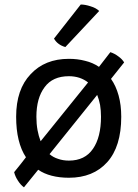

<svg xmlns="http://www.w3.org/2000/svg" viewBox="-20 -760 604 842"><path d="M282.2 -502Q176.8 -502 114.3 -434.6Q50.8 -368.2 50.8 -248Q50.8 -191.4 61.5 -147.5Q72.3 -102.5 93.8 -70.3Q77.1 -47.9 42 -4.9Q46.9 14.6 58.6 32.2Q70.3 50.8 85 61.5Q105.5 36.1 147.5 -15.6Q172.9 2 207 10.7Q241.2 19.5 282.2 19.5Q388.7 19.5 450.2 -48.8Q511.7 -117.2 511.7 -248Q511.7 -299.8 500 -341.8Q488.3 -383.8 466.8 -414.1Q486.3 -438.5 524.4 -486.3Q515.6 -501 499 -512.7Q482.4 -525.4 463.9 -531.2Q447.3 -509.8 414.1 -466.8Q386.7 -485.4 353.5 -493.2Q320.3 -502 282.2 -502ZM139.6 -248Q139.6 -330.1 175.8 -377.9Q210.9 -425.8 282.2 -425.8Q306.6 -425.8 328.1 -418.9Q350.6 -411.1 366.2 -398.4Q296.9 -312.5 158.2 -140.6Q149.4 -163.1 144.5 -189.5Q139.6 -216.8 139.6 -248ZM422.9 -248Q422.9 -158.2 387.7 -107.4Q352.5 -55.7 282.2 -55.7Q255.9 -55.7 234.4 -63.5Q212.9 -70.3 197.3 -84Q266.6 -170.9 406.2 -343.8Q414.1 -324.2 418.9 -299.8Q422.9 -275.4 422.9 -248ZM415 -711.9Q400.4 -725.6 377 -732.4Q353.5 -740.2 334 -740.2Q294.9 -690.4 216.8 -590.8Q224.6 -577.1 236.3 -568.4Q249 -558.6 266.6 -553.7Q316.4 -606.4 415 -711.9Z"/></svg>

Font: cl
Style: Regular
Weight: 400
Designer: Mitja Miklavcic
Version: Version 1.0